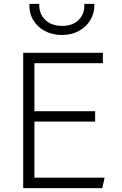

<svg xmlns="http://www.w3.org/2000/svg" viewBox="-20 -973 630 993"><path d="M100 0V-700H512V-646H158V-398H472V-344H158V-54H521L509 0ZM301 -792Q250.5 -792 211.8 -812.8Q173 -833.5 151.5 -870Q130 -906.5 132 -953H183Q181 -902 213.8 -870.5Q246.5 -839 301 -839Q356 -839 387.5 -870.5Q419 -902 416 -953H468Q469.5 -906.5 447.8 -870Q426 -833.5 387.8 -812.8Q349.5 -792 301 -792Z"/></svg>

Font: Geologica-Sharp
Style: Regular
Weight: 100
Designer: Sindre Bremnes, Frode Helland
Foundry: Monokrom Skriftforlag AS
Version: Version 1.010;gftools[0.9.28]